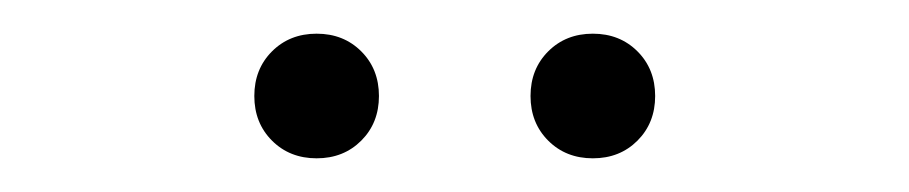

<svg xmlns="http://www.w3.org/2000/svg" viewBox="-20 -674 540 114"><path d="M168 -580Q152 -580 141.5 -590.5Q131 -601 131 -617Q131 -633 141.5 -643.5Q152 -654 168 -654Q184 -654 194.5 -643.5Q205 -633 205 -617Q205 -601 194.5 -590.5Q184 -580 168 -580ZM332 -580Q316 -580 305.5 -590.5Q295 -601 295 -617Q295 -633 305.5 -643.5Q316 -654 332 -654Q348 -654 358.5 -643.5Q369 -633 369 -617Q369 -601 358.5 -590.5Q348 -580 332 -580Z"/></svg>

Font: Spectral SC ExtraLight
Style: Italic
Weight: 275
Italic angle: -10°
Designer: Jean-Baptiste Levee
Foundry: Production Type
Version: Version 2.001